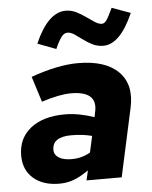

<svg xmlns="http://www.w3.org/2000/svg" viewBox="-54 -805 678 854"><g transform="rotate(-5 285.0 -378.0)"><path d="M177 4Q104 4 61 -33.5Q18 -71 18 -135Q18 -212 74 -256.5Q130 -301 227 -301Q260 -301 293.5 -294.5Q327 -288 358 -277L363 -302Q382 -392 262 -392Q212 -392 131 -366L95 -480Q215 -523 305 -523Q428 -523 486 -464.5Q544 -406 521 -303L455 0H298L308 -44Q271 -18 241 -7Q211 4 177 4ZM241 -100Q286 -100 324 -122L340 -195Q299 -206 248 -206Q163 -206 163 -148Q163 -126 183.5 -113Q204 -100 241 -100ZM215 -594 133 -625Q192 -760 271 -760Q296 -760 318 -749Q340 -738 359.5 -724Q379 -710 396 -699Q413 -688 427 -688Q438 -688 447.5 -701Q457 -714 476 -755L559 -725Q500 -590 425 -590Q399 -590 377 -601Q355 -612 336.5 -626Q318 -640 301.5 -651Q285 -662 270 -662Q256 -662 244 -647Q232 -632 215 -594Z"/></g></svg>

Font: Red Hat Text
Style: Bold Italic
Weight: 700
Italic angle: -12°
Designer: Pentagram, MCKL
Foundry: Pentagram, MCKL
Version: Version 1.023; ttfautohint (v1.8.3)